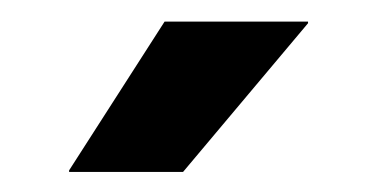

<svg xmlns="http://www.w3.org/2000/svg" viewBox="-20 -706 363 182"><path d="M136 -685.5H272V-684L153.5 -543H45.5V-544.5Z"/></svg>

Font: Anek Latin SemiBold
Style: Regular
Weight: 600
Designer: Yesha Goshar
Foundry: Ek Type
Version: Version 1.003